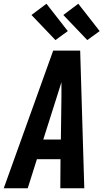

<svg xmlns="http://www.w3.org/2000/svg" viewBox="-41 -1005 561 1025"><path d="M-21 0 243 -735H387L409 0H281L282 -155H156L107 0ZM190 -260H284L287 -490Q287 -509 287 -528Q287 -547 287 -566Q281 -547 275 -528Q269 -509 263 -490ZM425 -791 297 -925 377 -985 491 -839ZM255 -791 127 -925 207 -985 321 -839Z"/></svg>

Font: Iosevka Extrabold
Style: Italic
Weight: 800
Italic angle: -9°
Monospace: yes
Designer: Belleve Invis
Foundry: Belleve Invis
Version: Version 32.5.0; ttfautohint (v1.8.4)